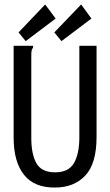

<svg xmlns="http://www.w3.org/2000/svg" viewBox="-20 -828 490 859"><path d="M226 11Q133 12 87 -46.5Q41 -105 41 -212V-623H128V-615Q123 -609 121.5 -602Q120 -595 120 -578V-211Q120 -138 143 -97.5Q166 -57 226 -57Q287 -57 311 -98.5Q335 -140 335 -214V-623H412V-215Q412 -96 361.5 -42.5Q311 11 226 11ZM255 -644 223 -683 343 -808 389 -745ZM95 -644 63 -683 182 -808 229 -745Z"/></svg>

Font: Inconsolata SemiCondensed Medium
Style: Regular
Weight: 500
Width: 4
Monospace: yes
Designer: Raph Levien, Cyreal, Brenton Simpson
Foundry: Raph Levien, Cyreal, Google
Version: Version 3.001; ttfautohint (v1.8.2.53-6de2)